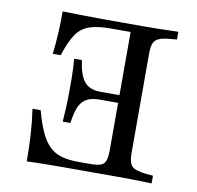

<svg xmlns="http://www.w3.org/2000/svg" viewBox="-68 -641 730 712"><g transform="rotate(10 297.0 -285.5)"><path d="M423.4 -2.4H412.9H274.2Q208.1 -2.4 160.1 -2Q112.1 -1.6 77.4 0Q77.4 -49.2 74.6 -97.6Q71.8 -146 64.5 -196H95.2Q108.9 -146 123.8 -114.1Q138.7 -82.3 158.1 -64.1Q177.4 -46 204 -38.7Q230.6 -31.5 268.5 -31.5H309.7Q336.3 -31.5 350 -36.3Q363.7 -41.1 368.5 -55.6Q373.4 -70.2 373.4 -97.6V-539.5H298.4Q249.2 -539.5 218.5 -529Q187.9 -518.5 169 -490.7Q150 -462.9 133.1 -409.7H103.2Q108.1 -450.8 110.1 -490.7Q112.1 -530.6 112.1 -571Q141.1 -570.2 180.6 -569.4Q220.2 -568.5 275 -568.5H412.9H423.4Q446.8 -568.5 470.2 -569Q493.5 -569.4 513.7 -570.2Q533.9 -571 547.6 -571V-541.9L520.2 -539.5Q493.5 -537.1 479.4 -530.6Q465.3 -524.2 460.1 -510.9Q454.8 -497.6 454.8 -472.6V-98.4Q454.8 -73.4 460.1 -60.1Q465.3 -46.8 479.4 -40.7Q493.5 -34.7 520.2 -31.5L547.6 -29V0Q533.9 -0.8 513.7 -1.2Q493.5 -1.6 470.2 -2Q446.8 -2.4 423.4 -2.4ZM400 -272.6H229.8V-301.6H400ZM212.1 -168.5H183.1Q185.5 -197.6 186.3 -218.1Q187.1 -238.7 187.5 -254.8Q187.9 -271 187.9 -287.1Q187.9 -308.1 187.9 -333.5Q187.9 -358.9 184.7 -405.6H213.7Q220.2 -352.4 239.9 -327Q259.7 -301.6 303.2 -301.6V-272.6Q272.6 -272.6 254 -261.7Q235.5 -250.8 226.2 -227.8Q216.9 -204.8 212.1 -168.5Z"/></g></svg>

Font: Playfair 5pt SemiExpanded Light
Style: Regular
Weight: 400
Version: Version 2.203